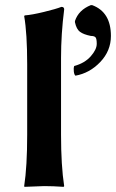

<svg xmlns="http://www.w3.org/2000/svg" viewBox="-20 -725 452 748"><path d="M272 -638.2V-643.1Q286.1 -686 334 -705.1H338.9Q412.1 -678.2 412.1 -585Q412.1 -526.9 370.6 -483.4Q329.1 -439.9 273.9 -430.2Q269 -434.1 267.6 -446.5Q266.1 -459 269 -467.8Q310.1 -479 333.5 -505.6Q356.9 -532.2 356.9 -554.2Q356.9 -574.2 352.1 -579.6Q347.2 -585 334 -585Q305.2 -590.8 291.5 -601.1Q277.8 -611.3 272 -638.2ZM85.9 -200.2V-474.1Q85.9 -595.2 74.2 -662.1L76.2 -665Q104 -667 151.1 -678.5Q198.2 -689.9 219.2 -698.2Q230.5 -698.2 230 -688Q217.8 -591.8 217.8 -500V-200.2Q217.8 -80.1 230 0L228 2.9Q186 0 151.9 0L75.2 2.9L74.2 0Q85.9 -76.2 85.9 -200.2Z"/></svg>

Font: Linux Biolinum
Style: Bold
Weight: 700
Designer: Philipp H. Poll
Foundry: Philipp H. Poll
Version: Version 1.3.2 ; ttfautohint (v0.9)